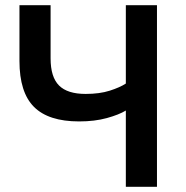

<svg xmlns="http://www.w3.org/2000/svg" viewBox="-20 -720 715 740"><path d="M465 0V-294Q439 -278 392 -265Q345 -252 285 -252Q167 -252 111 -308Q55 -364 55 -485V-700H175V-495Q175 -423 207.5 -390.5Q240 -358 310 -358Q364 -358 403 -370.5Q442 -383 465 -398V-700H585V0Z"/></svg>

Font: Golos Text Medium
Style: Regular
Weight: 500
Designer: A.Korolkova, Vitaly Kuzmin
Foundry: ParaType Ltd
Version: Version 2.004